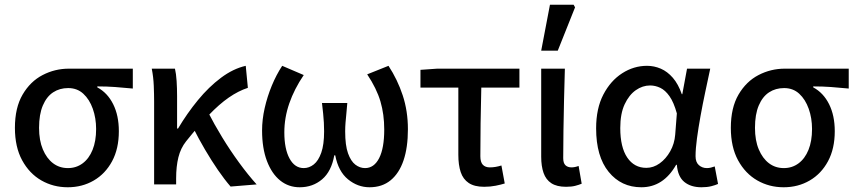

<svg xmlns="http://www.w3.org/2000/svg" viewBox="-20 -779 3617 811"><path d="M266 12Q205 12 154.5 -17Q104 -46 73.5 -102Q43 -158 43 -239Q43 -324 75.5 -379.5Q108 -435 160 -462Q212 -489 271 -489H541V-405Q500 -409 465.5 -411.5Q431 -414 391 -414V-410Q434 -387 458 -339Q482 -291 482 -225Q482 -151 453.5 -98Q425 -45 376 -16.5Q327 12 266 12ZM267 -69Q302 -69 329 -89Q356 -109 371 -146Q386 -183 386 -234Q386 -280 372 -319.5Q358 -359 332 -383Q306 -407 268 -407Q232 -407 204.5 -389Q177 -371 161 -333.5Q145 -296 145 -239Q145 -186 161 -148Q177 -110 204 -89.5Q231 -69 267 -69Z M631 0V-350Q631 -380 629.5 -417Q628 -454 621 -489H719Q724 -468 726 -437Q728 -406 728 -373V-236H732Q770 -300 816 -356Q862 -412 913.5 -450.5Q965 -489 1018 -501L1027 -408Q987 -395 946.5 -367Q906 -339 862 -293Q818 -247 766 -182Q743 -153 733.5 -114.5Q724 -76 724 -26V0ZM954 9Q928 -21 900.5 -61Q873 -101 846 -147Q819 -193 796 -239L860 -303Q885 -254 918.5 -199Q952 -144 990 -92Q1028 -40 1064 0Z M1246 12Q1199 12 1163.5 -16.5Q1128 -45 1107.5 -99Q1087 -153 1087 -228Q1087 -274 1098 -322.5Q1109 -371 1128 -417Q1147 -463 1172 -501L1263 -462Q1223 -403 1202 -342.5Q1181 -282 1181 -220Q1181 -150 1203 -109.5Q1225 -69 1263 -69Q1286 -69 1305.5 -84.5Q1325 -100 1337 -134Q1349 -168 1349 -224Q1349 -243 1348 -261Q1347 -279 1345 -299Q1343 -319 1340 -344H1447Q1445 -319 1443 -299Q1441 -279 1439.5 -261Q1438 -243 1438 -224Q1438 -165 1450 -131.5Q1462 -98 1481 -83.5Q1500 -69 1522 -69Q1560 -69 1581.5 -111Q1603 -153 1603 -232Q1603 -296 1587 -350.5Q1571 -405 1531 -465L1621 -501Q1659 -443 1681 -376.5Q1703 -310 1703 -233Q1703 -156 1684.5 -101.5Q1666 -47 1630 -17.5Q1594 12 1541 12Q1491 12 1450 -21.5Q1409 -55 1396 -123H1392Q1380 -55 1340.5 -21.5Q1301 12 1246 12Z M2025 10Q1984 10 1960 -6Q1936 -22 1926 -52Q1916 -82 1916 -125V-409H1756V-484L1827 -489H2174V-409H2013Q2011 -332 2010 -258Q2009 -184 2009 -119Q2009 -94 2019.5 -83Q2030 -72 2049 -72Q2061 -72 2073 -74Q2085 -76 2098 -80L2112 -4Q2096 1 2073.5 5.5Q2051 10 2025 10Z M2371 10Q2332 10 2309 -5Q2286 -20 2276 -48.5Q2266 -77 2266 -117V-489H2366Q2364 -425 2362.5 -358Q2361 -291 2360 -228Q2359 -165 2359 -111Q2359 -90 2368.5 -81Q2378 -72 2394 -72Q2401 -72 2408.5 -73.5Q2416 -75 2424 -78L2437 -3Q2425 2 2409.5 6Q2394 10 2371 10ZM2266 -565 2303 -759H2403L2409 -748L2336 -565Z M2689 12Q2604 12 2551 -53Q2498 -118 2498 -237Q2498 -321 2528.5 -379.5Q2559 -438 2608 -469.5Q2657 -501 2713 -501Q2743 -501 2771 -489Q2799 -477 2822 -450.5Q2845 -424 2860 -381H2862L2882 -489H2980Q2970 -442 2959 -390.5Q2948 -339 2939 -289Q2930 -239 2924 -195Q2918 -151 2918 -119Q2918 -94 2932 -81.5Q2946 -69 2966 -69Q2974 -69 2982.5 -71Q2991 -73 2999 -76L3013 -2Q3002 3 2984.5 7.5Q2967 12 2943 12Q2898 12 2870.5 -10.5Q2843 -33 2839 -83H2836Q2782 12 2689 12ZM2710 -70Q2740 -70 2766.5 -89Q2793 -108 2811 -140Q2829 -172 2832 -210L2839 -300Q2826 -347 2808 -372.5Q2790 -398 2769 -408Q2748 -418 2726 -418Q2694 -418 2665.5 -398Q2637 -378 2618.5 -338.5Q2600 -299 2600 -238Q2600 -157 2629.5 -113.5Q2659 -70 2710 -70Z M3290 12Q3229 12 3178.5 -17Q3128 -46 3097.5 -102Q3067 -158 3067 -239Q3067 -324 3099.5 -379.5Q3132 -435 3184 -462Q3236 -489 3295 -489H3565V-405Q3524 -409 3489.5 -411.5Q3455 -414 3415 -414V-410Q3458 -387 3482 -339Q3506 -291 3506 -225Q3506 -151 3477.5 -98Q3449 -45 3400 -16.5Q3351 12 3290 12ZM3291 -69Q3326 -69 3353 -89Q3380 -109 3395 -146Q3410 -183 3410 -234Q3410 -280 3396 -319.5Q3382 -359 3356 -383Q3330 -407 3292 -407Q3256 -407 3228.5 -389Q3201 -371 3185 -333.5Q3169 -296 3169 -239Q3169 -186 3185 -148Q3201 -110 3228 -89.5Q3255 -69 3291 -69Z"/></svg>

Font: Source Sans 3 Medium
Style: Regular
Weight: 500
Designer: Paul D. Hunt
Foundry: Adobe
Version: Version 3.052;hotconv 1.1.0;makeotfexe 2.6.0